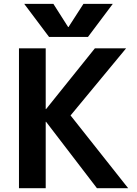

<svg xmlns="http://www.w3.org/2000/svg" viewBox="-20 -983 718 1003"><path d="M79.1 0V-730.5H218.8V-413.1H220.7L475.6 -730.5H638.7L348.6 -379.9L649.4 0H486.3L220.7 -346.7H218.8V0ZM106.4 -962.9H258.8L335.9 -841.8H337.9L416 -962.9H569.3L439.5 -790H236.3Z"/></svg>

Font: GenEi M Gothic v2 Bold
Style: Regular
Weight: 700
Version: Version 2.0